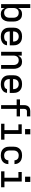

<svg xmlns="http://www.w3.org/2000/svg" viewBox="2008 -2784 784 4840"><g transform="rotate(90 2400.0 -364.0)"><path d="M338 8Q313 8 288.5 2.5Q264 -3 243 -16.5Q222 -30 206.5 -49.5Q191 -69 181 -92V0H85V-735H181V-428Q191 -451 206.5 -470.5Q222 -490 243 -503.5Q264 -517 288.5 -522.5Q313 -528 338 -528Q365 -528 392 -521.5Q419 -515 441 -500Q463 -485 479.5 -463Q496 -441 505.5 -416Q515 -391 519 -364Q523 -337 523 -310V-210Q523 -183 519 -156Q515 -129 505.5 -104Q496 -79 479.5 -57Q463 -35 441 -20Q419 -5 392 1.5Q365 8 338 8ZM301 -76Q318 -76 335.5 -79.5Q353 -83 368 -91.5Q383 -100 395 -113Q407 -126 414 -142Q421 -158 424 -175.5Q427 -193 427 -210V-310Q427 -327 424 -344.5Q421 -362 414 -378Q407 -394 395 -407Q383 -420 368 -428.5Q353 -437 335.5 -440.5Q318 -444 301 -444Q284 -444 267 -440.5Q250 -437 235.5 -428Q221 -419 210 -405.5Q199 -392 192.5 -376.5Q186 -361 183.5 -344Q181 -327 181 -310V-210Q181 -193 183.5 -176Q186 -159 192.5 -143.5Q199 -128 210 -114.5Q221 -101 235.5 -92Q250 -83 267 -79.5Q284 -76 301 -76Z M903 8Q873 8 843.5 3Q814 -2 787 -14.5Q760 -27 738 -48Q716 -69 702 -95Q688 -121 682.5 -150.5Q677 -180 677 -210V-310Q677 -340 682.5 -369Q688 -398 701.5 -424.5Q715 -451 736.5 -471.5Q758 -492 785 -505Q812 -518 841 -523Q870 -528 900 -528Q930 -528 959 -523Q988 -518 1015 -505Q1042 -492 1063.5 -471.5Q1085 -451 1098.5 -424.5Q1112 -398 1117.5 -369Q1123 -340 1123 -310V-218H773V-210Q773 -192 776 -174.5Q779 -157 786.5 -141Q794 -125 806.5 -112Q819 -99 834.5 -90.5Q850 -82 867.5 -79Q885 -76 903 -76Q922 -76 941.5 -79Q961 -82 979 -90Q997 -98 1010 -114Q1023 -130 1025 -149H1121Q1119 -124 1109.5 -100.5Q1100 -77 1083.5 -58.5Q1067 -40 1046 -26.5Q1025 -13 1001 -5.5Q977 2 952 5Q927 8 903 8ZM773 -302H1027V-310Q1027 -328 1024 -345Q1021 -362 1014 -378Q1007 -394 995 -407Q983 -420 967.5 -428.5Q952 -437 935 -440.5Q918 -444 900 -444Q882 -444 865 -440.5Q848 -437 832.5 -428.5Q817 -420 805 -407Q793 -394 786 -378Q779 -362 776 -345Q773 -328 773 -310Z M1285 0V-520H1381V-428Q1391 -450 1406.5 -470Q1422 -490 1443 -503.5Q1464 -517 1488.5 -522.5Q1513 -528 1537 -528Q1564 -528 1590 -521.5Q1616 -515 1637.5 -499.5Q1659 -484 1674.5 -461.5Q1690 -439 1699 -414Q1708 -389 1711.5 -363Q1715 -337 1715 -310V0H1619V-310Q1619 -327 1616.5 -344Q1614 -361 1607.5 -376.5Q1601 -392 1590.5 -405.5Q1580 -419 1565.5 -428Q1551 -437 1534 -440.5Q1517 -444 1500 -444Q1483 -444 1466 -440.5Q1449 -437 1434.5 -428Q1420 -419 1409.5 -405.5Q1399 -392 1392.5 -376.5Q1386 -361 1383.5 -344Q1381 -327 1381 -310V0Z M2103 8Q2073 8 2043.5 3Q2014 -2 1987 -14.5Q1960 -27 1938 -48Q1916 -69 1902 -95Q1888 -121 1882.5 -150.5Q1877 -180 1877 -210V-310Q1877 -340 1882.5 -369Q1888 -398 1901.5 -424.5Q1915 -451 1936.5 -471.5Q1958 -492 1985 -505Q2012 -518 2041 -523Q2070 -528 2100 -528Q2130 -528 2159 -523Q2188 -518 2215 -505Q2242 -492 2263.5 -471.5Q2285 -451 2298.5 -424.5Q2312 -398 2317.5 -369Q2323 -340 2323 -310V-218H1973V-210Q1973 -192 1976 -174.5Q1979 -157 1986.5 -141Q1994 -125 2006.5 -112Q2019 -99 2034.5 -90.5Q2050 -82 2067.5 -79Q2085 -76 2103 -76Q2122 -76 2141.5 -79Q2161 -82 2179 -90Q2197 -98 2210 -114Q2223 -130 2225 -149H2321Q2319 -124 2309.5 -100.5Q2300 -77 2283.5 -58.5Q2267 -40 2246 -26.5Q2225 -13 2201 -5.5Q2177 2 2152 5Q2127 8 2103 8ZM1973 -302H2227V-310Q2227 -328 2224 -345Q2221 -362 2214 -378Q2207 -394 2195 -407Q2183 -420 2167.5 -428.5Q2152 -437 2135 -440.5Q2118 -444 2100 -444Q2082 -444 2065 -440.5Q2048 -437 2032.5 -428.5Q2017 -420 2005 -407Q1993 -394 1986 -378Q1979 -362 1976 -345Q1973 -328 1973 -310Z M2630 0V-392H2485V-476H2630V-580Q2630 -601 2633.5 -621.5Q2637 -642 2646 -661Q2655 -680 2670 -695Q2685 -710 2703.5 -719Q2722 -728 2743 -731.5Q2764 -735 2784 -735H2915V-651H2784Q2771 -651 2759 -646Q2747 -641 2739 -630.5Q2731 -620 2728 -606.5Q2725 -593 2725 -580V-476H2915V-392H2725V0Z M3099 0V-84H3260V-436H3115V-520H3356V-84H3501V0ZM3234 -604V-736H3366V-604Z M3898 8Q3868 8 3839 3Q3810 -2 3783.5 -15Q3757 -28 3736 -49Q3715 -70 3701.5 -96Q3688 -122 3682.5 -151.5Q3677 -181 3677 -210V-310Q3677 -339 3682.5 -368.5Q3688 -398 3701.5 -424Q3715 -450 3736 -471Q3757 -492 3783.5 -505Q3810 -518 3839 -523Q3868 -528 3898 -528Q3925 -528 3952 -524Q3979 -520 4004.5 -509.5Q4030 -499 4051.5 -481.5Q4073 -464 4087.5 -441Q4102 -418 4109.5 -391.5Q4117 -365 4117 -338Q4117 -337 4117 -337Q4117 -337 4117 -337H4021Q4021 -337 4021 -337Q4021 -337 4021 -337Q4021 -360 4011.5 -382Q4002 -404 3984 -418.5Q3966 -433 3943.5 -438.5Q3921 -444 3898 -444Q3880 -444 3863 -440.5Q3846 -437 3831 -428.5Q3816 -420 3804.5 -407Q3793 -394 3785.5 -378Q3778 -362 3775.5 -344.5Q3773 -327 3773 -310V-210Q3773 -193 3775.5 -175.5Q3778 -158 3785.5 -142Q3793 -126 3804.5 -113Q3816 -100 3831 -91.5Q3846 -83 3863 -79.5Q3880 -76 3898 -76Q3921 -76 3943.5 -81.5Q3966 -87 3984 -101.5Q4002 -116 4011.5 -138Q4021 -160 4021 -183Q4021 -183 4021 -183Q4021 -183 4021 -183H4117Q4117 -183 4117 -183Q4117 -183 4117 -182Q4117 -155 4109.5 -128.5Q4102 -102 4087.5 -79Q4073 -56 4051.5 -38.5Q4030 -21 4004.5 -10.5Q3979 0 3952 4Q3925 8 3898 8Z M4299 0V-84H4460V-436H4315V-520H4556V-84H4701V0ZM4434 -604V-736H4566V-604Z"/></g></svg>

Font: Iosevka SS04 Medium Extended
Style: Regular
Weight: 500
Width: 7
Monospace: yes
Designer: Belleve Invis
Foundry: Belleve Invis
Version: Version 19.0.0; ttfautohint (v1.8.4)